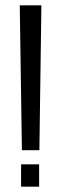

<svg xmlns="http://www.w3.org/2000/svg" viewBox="-20 -695 232 719"><path d="M62 -132.5H127.5L135 -675H54ZM59 4H126.5V-79.5H59Z"/></svg>

Font: Anybody Expanded Light
Style: Regular
Weight: 300
Width: 7
Version: Version 1.113;gftools[0.9.25]